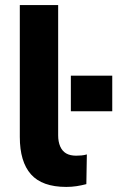

<svg xmlns="http://www.w3.org/2000/svg" viewBox="-20 -725 462 756"><path d="M241 11Q146 11 102 -38.5Q58 -88 58 -186V-705H209V-192Q209 -167 217 -148.5Q225 -130 240.5 -121Q256 -112 280 -112Q290 -112 301 -113Q312 -114 322 -117L320 0Q301 5 281.5 8Q262 11 241 11ZM259 -287V-427H422V-287Z"/></svg>

Font: Nunito Sans 12pt ExtraBold
Style: Regular
Weight: 800
Designer: Vernon Adams
Foundry: Vernon Adams
Version: Version 3.101;gftools[0.9.27]